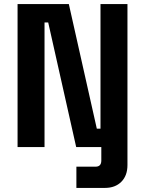

<svg xmlns="http://www.w3.org/2000/svg" viewBox="-20 -720 710 940"><path d="M198 0H66V-700H317L454 -90H472V-700H604V0H353L216 -610H198ZM494 200H354V96H448Q476 96 476 66V0H604V88Q604 140 574 170Q544 200 494 200Z"/></svg>

Font: Space Grotesk Variable Light
Style: Regular
Weight: 300
Designer: Florian Karsten
Foundry: Florian Karsten
Version: Version 2.000